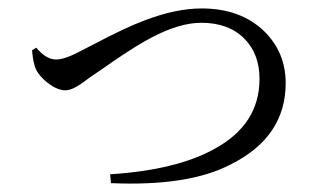

<svg xmlns="http://www.w3.org/2000/svg" viewBox="-20 -463 752 455"><path d="M243 -29 241 -50Q398 -60 488 -110Q595 -168 595 -276Q595 -336 558 -372.5Q521 -409 457 -409Q406 -409 341 -375Q304 -356 243 -314Q229 -304 223 -300Q213 -293 195 -281Q170 -262 160 -257Q146 -249 135 -249Q117 -249 95 -265Q74 -281 65 -299Q58 -316 56 -344L66 -350Q89 -322 113 -322Q133 -322 169 -341Q179 -346 202 -358Q278 -398 321 -414Q396 -443 458 -443Q550 -443 606 -389Q657 -339 657 -266Q657 -138 526 -73Q426 -21 243 -29Z"/></svg>

Font: GenRyuMin TW R
Style: Regular
Weight: 400
Version: Version 1.501;PS 1;hotconv 16.6.51;makeotf.lib2.5.65220